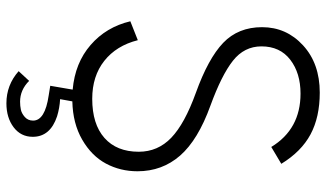

<svg xmlns="http://www.w3.org/2000/svg" viewBox="-226 -560 1003 590"><g transform="rotate(90 275.0 -265.5)"><path d="M297.9 215.8Q241.7 215.8 199.2 178.2L229 146Q256.8 173.8 293 173.8Q305.7 173.8 317.4 171.4Q329.1 168.9 340.1 159.2Q351.1 149.4 351.1 133.8Q351.1 97.2 273.9 85.9L244.1 81.1L255.9 12.2Q173.8 4.9 118.7 -43Q63.5 -90.8 45.9 -165L104 -188Q120.6 -122.1 167.5 -85Q214.4 -47.9 284.2 -47.9Q361.8 -47.9 404.3 -85.4Q446.8 -123 446.8 -190.9Q446.8 -249.5 403.8 -290.8Q360.8 -332 266.1 -366.2Q160.2 -404.3 112.1 -450.4Q64 -496.6 64 -569.8Q64 -644.5 119.9 -695.8Q175.8 -747.1 265.1 -747.1Q340.3 -747.1 393.3 -718.8Q446.3 -690.4 483.9 -628.9L432.1 -598.1Q377.4 -688 268.1 -688Q205.1 -688 164.1 -656.5Q123 -625 123 -567.9Q123 -515.1 167.2 -480.2Q211.4 -445.3 305.2 -411.1Q410.6 -373 458.7 -317.9Q506.8 -262.7 506.8 -187Q506.8 -134.3 483.2 -90.1Q459.5 -45.9 409.7 -17.1Q359.9 11.7 292 13.2L285.2 50.8Q312 52.2 337.9 60.1Q400.9 81.1 400.9 134.8Q400.9 171.4 371.6 193.6Q342.3 215.8 297.9 215.8Z"/></g></svg>

Font: Kreadon Light
Style: Regular
Weight: 300
Designer: kohakuno
Foundry: StudioGnu
Version: Version 1.000;Glyphs 3.1.2 (3151)